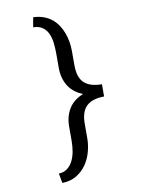

<svg xmlns="http://www.w3.org/2000/svg" viewBox="-102 -848 804 1094"><g transform="rotate(-10 300.0 -301.0)"><path d="M157.7 122.6Q187.5 121.6 207.5 106Q227.5 90.3 239.5 66.2Q251.5 42 256.6 12Q261.7 -18.1 261.7 -48.3V-130.9Q261.7 -189 288.6 -233.2Q315.4 -277.3 372.1 -299.8Q315.4 -322.8 288.6 -366.9Q261.7 -411.1 261.7 -469.7V-552.7Q261.7 -582.5 258.5 -612.8Q255.4 -643.1 244.9 -667.2Q234.4 -691.4 213.9 -707Q193.4 -722.7 158.2 -723.6L168 -779.8Q201.7 -778.8 228.3 -769Q254.9 -759.3 275.4 -742.7Q295.9 -726.1 310.3 -704.1Q324.7 -682.1 334 -657Q343.3 -631.8 347.7 -605.2Q352.1 -578.6 352.1 -552.7V-469.7Q352.1 -398.9 385.7 -367.4Q419.4 -335.9 487.8 -335.9V-265.1Q419.4 -264.6 385.7 -232.9Q352.1 -201.2 352.1 -130.9V-48.3Q352.1 -9.3 341.3 30.5Q330.6 70.3 307.9 103Q285.2 135.7 250.5 156.7Q215.8 177.7 168 178.7Z"/></g></svg>

Font: Roboto Mono
Style: Regular
Weight: 400
Designer: Google
Version: Version 2.000985; 2015; ttfautohint (v1.3)